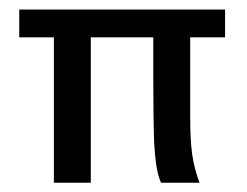

<svg xmlns="http://www.w3.org/2000/svg" viewBox="-20 -394 532 414"><path d="M96.2 0V-313.5H21.5V-373.5H465.3V-313.5H390.1V-143.6Q390.1 -90.8 394.5 -60.5Q398.9 -30.3 410.2 0H327.1Q320.3 -16.1 317.1 -36.9Q314 -57.6 312.5 -84.5Q311.5 -109.4 311 -146.5Q310.5 -183.6 310.5 -223.6V-313.5H175.8V0Z"/></svg>

Font: Harmattan Medium
Style: Regular
Weight: 500
Designer: George W. Nuss III and SIL International
Foundry: SIL International
Version: Version 4.000